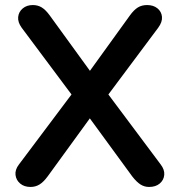

<svg xmlns="http://www.w3.org/2000/svg" viewBox="-20 -733 712 761"><path d="M101 8Q76 8 60 -5.5Q44 -19 41.5 -39.5Q39 -60 55 -81L284 -386V-331L66 -623Q50 -645 52 -665.5Q54 -686 70 -699.5Q86 -713 110 -713Q130 -713 145.5 -703.5Q161 -694 177 -672L357 -424H316L495 -672Q511 -694 526.5 -703.5Q542 -713 563 -713Q588 -713 604 -700Q620 -687 622 -666.5Q624 -646 607 -623L389 -331V-386L617 -81Q633 -60 631 -39.5Q629 -19 613 -5.5Q597 8 571 8Q552 8 536.5 -2Q521 -12 504 -34L314 -294H358L169 -34Q153 -12 137 -2Q121 8 101 8Z"/></svg>

Font: Nunito ExtraLight
Style: Regular
Weight: 200
Designer: Vernon Adams
Foundry: Vernon Adams
Version: Version 3.602